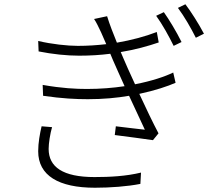

<svg xmlns="http://www.w3.org/2000/svg" viewBox="-20 -847 1040 900"><path d="M175 -255C167 -221 159 -178 159 -138C159 -24 255 33 425 33C496 33 578 27 638 15L641 -38C571 -21 495 -17 423 -17C275 -17 208 -64 208 -149C208 -175 215 -220 224 -251ZM792 -507C753 -488 691 -467 613 -452C588 -506 567 -553 557 -577L546 -603C614 -614 674 -631 724 -648L715 -697C661 -676 597 -659 528 -647C511 -689 494 -732 482 -771L421 -758C433 -740 441 -722 454 -695C461 -679 469 -660 478 -640C435 -635 391 -632 345 -632C296 -632 222 -640 159 -655L161 -606C226 -593 293 -586 351 -586C402 -586 451 -589 497 -595L510 -564C523 -535 542 -491 564 -443C511 -435 451 -430 388 -430C336 -430 271 -433 180 -449L182 -398C271 -385 337 -382 392 -382C463 -382 528 -388 585 -398C613 -338 641 -277 659 -239C627 -243 576 -248 523 -255L518 -214C579 -206 650 -197 697 -190L723 -222C698 -269 664 -340 633 -407C708 -423 767 -443 803 -459ZM712 -773C741 -733 772 -677 794 -632L831 -650C808 -697 771 -758 748 -790ZM814 -810C844 -770 876 -714 898 -670L936 -689C912 -735 873 -796 849 -827Z"/></svg>

Font: Noto Sans CJK Light
Style: Regular
Weight: 300
Designer: Ryoko NISHIZUKA (kana & ideographs); Paul D. Hunt (Latin, Greek & Cyrillic); Wenlong ZHANG (bopomofo); Sandoll Communica
Foundry: Adobe Systems Incorporated
Version: Version 1.000;PS 1;hotconv 1.0.78;makeotf.lib2.5.61930